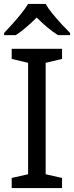

<svg xmlns="http://www.w3.org/2000/svg" viewBox="-20 -964 379 984"><path d="M298 0H40V-52L124 -71V-642L40 -662V-714H298V-662L214 -642V-71L298 -52ZM214 -944Q226 -922 248.5 -894.5Q271 -867 295.5 -840.5Q320 -814 339 -795V-784H277Q251 -800 223 -823.5Q195 -847 168 -874Q141 -847 114 -824Q87 -801 61 -784H1V-795Q20 -815 43.5 -841Q67 -867 89 -894.5Q111 -922 124 -944Z"/></svg>

Font: Noto Sans Khmer
Style: Regular
Weight: 400
Designer: Danh Hong and the Monotype Design Team
Foundry: Monotype Imaging Inc.
Version: Version 2.003